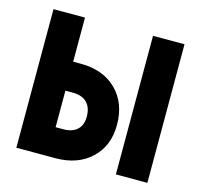

<svg xmlns="http://www.w3.org/2000/svg" viewBox="-85 -643 771 736"><g transform="rotate(15 300.0 -275.0)"><path d="M40 0V-550H165V-375H195Q284 -375 337 -323Q390 -271 390 -184Q390 -101 336.5 -50.5Q283 0 195 0ZM560 0H435V-550H560ZM195 -115Q231 -115 250.5 -133Q270 -151 270 -185Q270 -221 250.5 -240.5Q231 -260 195 -260H165V-115Z"/></g></svg>

Font: JetBrains Mono Extra Bold
Style: Regular
Weight: 800
Monospace: yes
Designer: Philipp Nurullin, Konstantin Bulenkov
Foundry: JetBrains
Version: 2.002